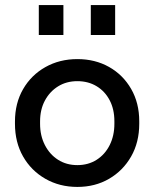

<svg xmlns="http://www.w3.org/2000/svg" viewBox="-20 -727 608 757"><path d="M285 10Q215 10 159 -22Q103 -54 71 -110Q39 -166 39 -239V-248Q39 -320 71 -375.5Q103 -431 159 -462.5Q215 -494 285 -494Q355 -494 410 -463Q465 -432 497 -376.5Q529 -321 529 -249V-239Q529 -166 497 -110Q465 -54 410 -22Q355 10 285 10ZM285 -76Q328 -76 361 -97Q394 -118 412.5 -155Q431 -192 431 -239V-249Q431 -296 412.5 -331.5Q394 -367 361 -387Q328 -407 285 -407Q242 -407 209 -386.5Q176 -366 157 -330.5Q138 -295 138 -248V-239Q138 -192 157 -155Q176 -118 209 -97Q242 -76 285 -76ZM338 -589V-707H434V-589ZM133 -589V-707H230V-589Z"/></svg>

Font: SUSE Thin Medium
Style: Regular
Weight: 500
Version: Version 1.000